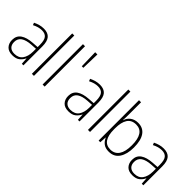

<svg xmlns="http://www.w3.org/2000/svg" viewBox="85 -1673 2556 2556"><g transform="rotate(45 1363.0 -394.5)"><path d="M238 -539Q316 -539 353.5 -495.5Q391 -452 391 -355V0H361L355 -94H353Q334 -52 296.5 -21Q259 10 190 10Q117 10 80.5 -30Q44 -70 44 -133Q44 -212 102 -252.5Q160 -293 267 -300L353 -306V-349Q353 -434 324.5 -469.5Q296 -505 236 -505Q204 -505 171 -496Q138 -487 102 -468L89 -501Q123 -518 160.5 -528.5Q198 -539 238 -539ZM270 -269Q180 -263 131.5 -230.5Q83 -198 83 -133Q83 -80 112.5 -51.5Q142 -23 195 -23Q275 -23 313.5 -76.5Q352 -130 353 -219V-274Z M589 0H550V-760H589Z M791 0H752V-760H791Z M985 -799 978 -541H949L943 -799Z M1294 -539Q1372 -539 1409.5 -495.5Q1447 -452 1447 -355V0H1417L1411 -94H1409Q1390 -52 1352.5 -21Q1315 10 1246 10Q1173 10 1136.5 -30Q1100 -70 1100 -133Q1100 -212 1158 -252.5Q1216 -293 1323 -300L1409 -306V-349Q1409 -434 1380.5 -469.5Q1352 -505 1292 -505Q1260 -505 1227 -496Q1194 -487 1158 -468L1145 -501Q1179 -518 1216.5 -528.5Q1254 -539 1294 -539ZM1326 -269Q1236 -263 1187.5 -230.5Q1139 -198 1139 -133Q1139 -80 1168.5 -51.5Q1198 -23 1251 -23Q1331 -23 1369.5 -76.5Q1408 -130 1409 -219V-274Z M1645 0H1606V-760H1645Z M1846 -520Q1846 -497 1845 -469.5Q1844 -442 1843 -422H1846Q1861 -474 1905 -507Q1949 -540 2013 -540Q2107 -540 2156 -470.5Q2205 -401 2205 -267Q2205 -141 2155 -65.5Q2105 10 2004 10Q1942 10 1903.5 -19.5Q1865 -49 1847 -95H1844L1838 0H1807V-760H1846ZM2010 -505Q1924 -505 1885 -443.5Q1846 -382 1846 -274V-251Q1846 -25 2001 -25Q2081 -25 2123 -86.5Q2165 -148 2165 -268Q2165 -505 2010 -505Z M2496 -539Q2574 -539 2611.5 -495.5Q2649 -452 2649 -355V0H2619L2613 -94H2611Q2592 -52 2554.5 -21Q2517 10 2448 10Q2375 10 2338.5 -30Q2302 -70 2302 -133Q2302 -212 2360 -252.5Q2418 -293 2525 -300L2611 -306V-349Q2611 -434 2582.5 -469.5Q2554 -505 2494 -505Q2462 -505 2429 -496Q2396 -487 2360 -468L2347 -501Q2381 -518 2418.5 -528.5Q2456 -539 2496 -539ZM2528 -269Q2438 -263 2389.5 -230.5Q2341 -198 2341 -133Q2341 -80 2370.5 -51.5Q2400 -23 2453 -23Q2533 -23 2571.5 -76.5Q2610 -130 2611 -219V-274Z"/></g></svg>

Font: Noto Sans Sinhala SemiCondensed ExtraLight
Style: Regular
Weight: 200
Width: 4
Designer: Jelle Bosma - Monotype Design Team
Foundry: Monotype Imaging Inc.
Version: Version 2.006; ttfautohint (v1.8.4.7-5d5b)